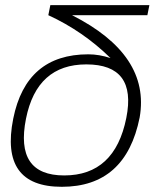

<svg xmlns="http://www.w3.org/2000/svg" viewBox="-20 -718 626 743"><path d="M219.2 4.9Q-21.5 4.9 31.2 -258.8Q81.1 -507.8 321.8 -507.8Q363.8 -507.8 407.7 -493.2Q301.8 -597.2 167 -659.2L174.8 -698.2H558.1L550.3 -659.2H258.8Q562.5 -505.4 520.5 -263.7Q466.8 4.9 219.2 4.9ZM468.8 -261.7Q510.3 -468.8 314 -468.8Q122.6 -468.8 80.6 -258.8Q36.6 -39.1 228.5 -39.1Q424.3 -39.1 468.8 -261.7Z"/></svg>

Font: Sansation Light
Style: Light Italic
Weight: 300
Designer: Bernd Montag
Version: Version 1.301